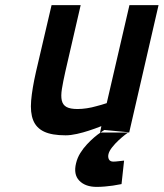

<svg xmlns="http://www.w3.org/2000/svg" viewBox="-20 -519 641 752"><path d="M456 202Q439 205 422 208Q408 210 391 211.5Q374 213 359 213Q314 213 290.5 188.5Q267 164 278 120Q283 99 294.5 80.5Q306 62 320.5 46.5Q335 31 349 19Q363 7 374 0H372L377 -25Q352 -15 327 -7Q306 0 281.5 5.5Q257 11 237 11Q183 11 152.5 -3.5Q122 -18 110 -48Q98 -78 102 -125Q106 -172 121 -238L182 -499H296L236 -239Q227 -199 222.5 -171Q218 -143 222 -125.5Q226 -108 240.5 -100Q255 -92 284 -92Q301 -92 320.5 -95Q340 -98 357 -103Q377 -108 398 -115L487 -499H601L486 0H482L483 -1L389 -10Q387 -9 384 -7Q378 -3 374 0H482Q480 1 469 9.5Q458 18 444.5 30.5Q431 43 419.5 57.5Q408 72 405 84Q402 96 406.5 105Q411 114 424 114Q427 114 434 113.5Q441 113 448 112L466 110Z"/></svg>

Font: Panefresco 800wt
Style: Italic
Weight: 800
Foundry: Campivisivi & Chank Co
Version: Version 1.001